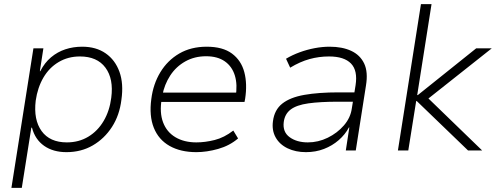

<svg xmlns="http://www.w3.org/2000/svg" viewBox="-20 -725 2390 925"><path d="M35 180 141 -492H189L172 -382H174Q195 -423 226 -449Q257 -475 295 -487.5Q333 -500 376 -500Q443 -500 489 -468Q535 -436 555.5 -379Q576 -322 565 -245Q556 -170 519.5 -113.5Q483 -57 427 -24.5Q371 8 300 8Q236 8 192.5 -22.5Q149 -53 134 -110H131L85 180ZM302 -39Q360 -39 405.5 -66.5Q451 -94 479.5 -142.5Q508 -191 516 -254Q528 -345 488 -399Q448 -453 365 -453Q308 -453 262.5 -426Q217 -399 189 -351Q161 -303 152 -240Q141 -148 180.5 -93.5Q220 -39 302 -39Z M926 8Q850 8 797 -22Q744 -52 721 -109.5Q698 -167 709 -248Q718 -320 752.5 -377Q787 -434 843.5 -467Q900 -500 976 -500Q1053 -500 1097.5 -467Q1142 -434 1157 -377.5Q1172 -321 1161 -249L1158 -234H739L746 -279H1142L1115 -257Q1125 -317 1111.5 -361Q1098 -405 1063 -429.5Q1028 -454 973 -454Q917 -454 872.5 -429Q828 -404 800 -361Q772 -318 762 -265L759 -248Q748 -183 765.5 -136Q783 -89 825 -64Q867 -39 926 -39Q968 -39 1014 -50.5Q1060 -62 1104 -96L1127 -58Q1086 -23 1031 -7.5Q976 8 926 8Z M1454 8Q1404 8 1365.5 -10.5Q1327 -29 1308 -63Q1289 -97 1295 -141Q1302 -196 1340 -226Q1378 -256 1446.5 -268Q1515 -280 1611 -280H1700L1692 -235H1609Q1522 -235 1465.5 -227Q1409 -219 1380.5 -197.5Q1352 -176 1347 -137Q1341 -89 1375.5 -64Q1410 -39 1463 -39Q1513 -39 1559 -61.5Q1605 -84 1637 -121Q1669 -158 1675 -203L1693 -314Q1704 -385 1671 -419Q1638 -453 1565 -453Q1517 -453 1471.5 -440.5Q1426 -428 1378 -399L1358 -442Q1388 -460 1423.5 -473Q1459 -486 1496 -493Q1533 -500 1568 -500Q1629 -500 1672 -480Q1715 -460 1734.5 -419Q1754 -378 1743 -312L1694 0H1646L1663 -111H1661Q1643 -77 1612 -50Q1581 -23 1541 -7.5Q1501 8 1454 8Z M1897 0 2008 -705H2059L1990 -267H1993L2274 -492H2349L2027 -237L2024 -270L2303 0H2235L1988 -238H1985L1947 0Z"/></svg>

Font: Nunito Sans 7pt ExtraLight
Style: Italic
Weight: 250
Italic angle: -9°
Designer: Vernon Adams
Foundry: Vernon Adams
Version: Version 3.101;gftools[0.9.27]